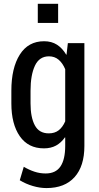

<svg xmlns="http://www.w3.org/2000/svg" viewBox="-20 -749 507 982"><path d="M38.1 -285.2Q38.1 -401.4 81.3 -469.7Q124.5 -538.1 205.6 -538.1Q243.7 -538.1 271.5 -520.3Q299.3 -502.4 318.8 -469.2L320.3 -469.7L327.1 -528.3H411.6V-2.4Q411.6 101.1 361.3 157Q311 212.9 217.8 212.9Q184.1 212.9 148.2 202.4Q112.3 191.9 81.1 172.9L101.6 104Q127.9 119.6 155.8 128.9Q183.6 138.2 213.4 138.2Q265.1 138.2 289.3 102.3Q313.5 66.4 313.5 -2.9V-45.9L312 -46.4Q292.5 -18.6 266.4 -4.4Q240.2 9.8 204.6 9.8Q124.5 9.8 81.3 -52.2Q38.1 -114.3 38.1 -220.2ZM136.2 -220.2Q136.2 -148.9 158.2 -107.9Q180.2 -66.9 229.5 -66.9Q259.8 -66.9 280 -82.5Q300.3 -98.1 313.5 -128.4V-395Q300.3 -426.3 279.8 -443.6Q259.3 -460.9 230.5 -460.9Q181.2 -460.9 158.7 -413.1Q136.2 -365.2 136.2 -285.2ZM277.3 -631.8H173.3V-729.5H277.3Z"/></svg>

Font: Franco
Style: Regular
Weight: 400
Designer: Google
Version: Version 1.200311; 2013